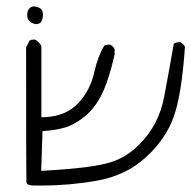

<svg xmlns="http://www.w3.org/2000/svg" viewBox="-20 -471 587 589"><path d="M107.9 -407.2Q111.8 -415.5 111.8 -425.8Q111.8 -429.2 110.8 -434.6Q107.9 -445.3 95.2 -449.2Q87.9 -451.2 85.2 -451.2Q82.5 -451.2 81.5 -451.2Q75.2 -450.2 70.3 -445.3Q63.5 -438.5 63.5 -425.3Q63.5 -406.7 78.6 -400.4Q83.5 -397.9 90.3 -397Q100.1 -397.5 105 -402.3Q106.9 -404.3 107.9 -407.2ZM108.9 98.1Q193.4 98.1 275.9 83.5Q366.2 67.9 427.2 11.7Q488.8 -44.4 513.2 -113.5Q537.6 -182.6 547.4 -327.6Q542.5 -336.4 533.7 -341.3Q532.2 -341.8 530.3 -341.8Q528.3 -341.8 524.9 -341.3Q518.6 -340.3 513.2 -336.9Q496.1 -239.7 483.4 -172.9Q466.8 -86.9 407.2 -27.8Q368.7 11.2 320.8 26.4Q264.2 44.4 120.6 52.2L106.4 53.2L110.4 -68.8L122.1 -69.8Q150.9 -71.8 178.7 -79.6Q206.5 -87.4 238.8 -112.8Q270.5 -138.2 292 -181.2Q313.5 -224.6 331.5 -303.2V-320.3Q327.1 -329.6 317.9 -334Q314.5 -334 313.2 -334Q312 -334 310.8 -334Q309.6 -334 307.1 -333.5Q302.7 -333 299.8 -330.6Q280.8 -299.8 269.5 -251Q257.3 -194.8 221.2 -155.8Q183.6 -115.2 120.6 -111.8L106.9 -111.3V-330.6Q99.6 -342.8 87.4 -349.6Q85.4 -349.6 83 -349.6Q75.7 -349.6 70.8 -346.7L60.1 -325.7Q60.1 62.5 61 86.9Q61 90.8 63 92.8Q68.4 98.1 85.4 98.1Q86.9 98.1 88.4 98.1H88.9H89.4Q99.1 98.1 108.9 98.1Z"/></svg>

Font: NaikaiFont
Style: ExtraLight
Weight: 200
Version: Version 1.89